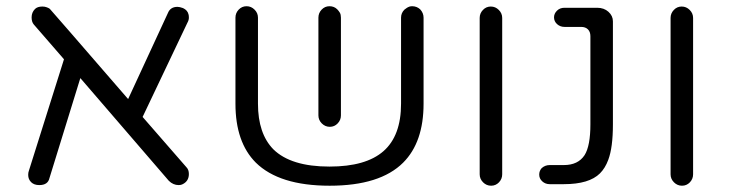

<svg xmlns="http://www.w3.org/2000/svg" viewBox="-20 -592 2310 608"><path d="M578.1 -41Q578.1 -54.7 570.3 -62.5L431.6 -221.7L573.2 -519.5Q578.1 -528.3 578.1 -535.6Q578.1 -543 577.1 -545.9Q574.2 -559.6 559.6 -566.4Q548.8 -570.3 542 -570.3Q519.5 -570.3 511.7 -550.8Q511.7 -550.8 385.7 -278.3Q140.6 -561.5 137.7 -564Q134.8 -566.4 128.4 -568.8Q122.1 -571.3 114.3 -571.3Q98.6 -571.3 90.8 -563.5Q80.1 -552.7 80.1 -537.1Q80.1 -522.5 86.9 -514.6L182.6 -404.3L71.3 -50.8Q69.3 -45.9 69.3 -38.1Q69.3 -24.4 78.6 -15.1Q87.9 -5.9 104.5 -5.9Q131.8 -5.9 136.7 -28.3L234.4 -344.7L514.6 -19.5Q528.3 -5.9 545.9 -5.9Q553.7 -5.9 558.6 -8.8Q578.1 -18.6 578.1 -41Z M1285.2 -572.3Q1281.2 -572.3 1277.3 -571.3Q1268.6 -568.4 1260.7 -561.5Q1250 -550.8 1250 -536.1V-263.7Q1250 -162.1 1194.3 -113.3Q1138.7 -64.5 1023.4 -64.5Q901.4 -64.5 845.7 -119.1Q796.9 -168.9 796.9 -263.7V-536.1Q796.9 -550.8 786.1 -561.5Q775.4 -572.3 760.7 -572.3Q746.1 -572.3 735.8 -561.5Q725.6 -550.8 725.6 -536.1V-263.7Q725.6 -141.6 790 -77.1Q864.3 -3.9 1023.9 -3.9Q1183.6 -3.9 1256.8 -77.1Q1321.3 -141.6 1321.3 -263.7V-536.1Q1321.3 -550.8 1310.5 -562.5Q1299.8 -572.3 1285.2 -572.3ZM1059.6 -226.6V-536.1Q1059.6 -545.9 1056.2 -551.8Q1052.7 -557.6 1047.9 -562.5Q1038.1 -572.3 1023.4 -572.3Q1008.8 -572.3 998.5 -561.5Q988.3 -550.8 988.3 -536.1V-226.6Q988.3 -211.9 999 -201.2Q1009.8 -190.4 1024.4 -190.4Q1039.1 -190.4 1049.3 -201.2Q1059.6 -211.9 1059.6 -226.6Z M1535.2 -3.9Q1549.8 -3.9 1560.1 -14.6Q1570.3 -25.4 1570.3 -40V-535.2Q1570.3 -549.8 1559.6 -560.5Q1548.8 -571.3 1534.2 -571.3Q1519.5 -571.3 1509.3 -560.5Q1499 -549.8 1499 -535.2V-40Q1499 -25.4 1509.8 -14.6Q1520.5 -3.9 1535.2 -3.9Z M1720.7 -8.8H1765.6Q1845.7 -8.8 1879.9 -43Q1896.5 -59.6 1906.2 -85.9Q1920.9 -125 1920.9 -198.2V-524.4Q1920.9 -542 1906.7 -554.7Q1892.6 -567.4 1871.1 -567.4H1767.6Q1752.9 -567.4 1743.7 -558.1Q1734.4 -548.8 1734.4 -537.1Q1734.4 -524.4 1744.1 -515.6Q1753.9 -506.8 1767.6 -506.8H1820.3Q1834 -506.8 1841.8 -499Q1849.6 -491.2 1849.6 -477.5V-198.2Q1849.6 -129.9 1831.1 -100.6Q1810.5 -69.3 1765.6 -69.3H1720.7Q1706.1 -69.3 1695.3 -59.6Q1687.5 -50.8 1687.5 -39.1Q1687.5 -26.4 1697.3 -17.6Q1707 -8.8 1720.7 -8.8Z M2139.6 -3.9Q2154.3 -3.9 2164.6 -14.6Q2174.8 -25.4 2174.8 -40V-535.2Q2174.8 -549.8 2164.1 -560.5Q2153.3 -571.3 2138.7 -571.3Q2124 -571.3 2113.8 -560.5Q2103.5 -549.8 2103.5 -535.2V-40Q2103.5 -25.4 2114.3 -14.6Q2125 -3.9 2139.6 -3.9Z"/></svg>

Font: FakePearl
Style: ExtraLight
Weight: 300
Version: Version 1.2